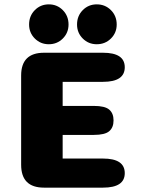

<svg xmlns="http://www.w3.org/2000/svg" viewBox="-20 -861 659 881"><path d="M552.5 -552.5Q552.5 -485.5 452.5 -485.5H267.5V-375H410.5Q461.5 -375 481.2 -358Q501 -341 501 -308.5Q501 -276 481.2 -259Q461.5 -242 410.5 -242H267.5V-133.5H452.5Q552.5 -133.5 552.5 -66.5Q552.5 0 452.5 0H182Q77 0 77 -105V-514.5Q77 -619 182 -619H452.5Q552.5 -619 552.5 -552.5ZM204 -658Q166 -658 139.8 -684.2Q113.5 -710.5 113.5 -748.5Q113.5 -788 139.8 -814.5Q166 -841 204 -841Q242 -841 268.2 -814.5Q294.5 -788 294.5 -748.5Q294.5 -710.5 268.2 -684.2Q242 -658 204 -658ZM424 -658Q386 -658 359.8 -684.2Q333.5 -710.5 333.5 -748.5Q333.5 -788 359.8 -814.5Q386 -841 424 -841Q462.5 -841 489 -814.5Q515.5 -788 515.5 -748.5Q515.5 -710.5 489 -684.2Q462.5 -658 424 -658Z"/></svg>

Font: Sono ExtraLight Monospace ExtraBold
Style: Regular
Weight: 800
Version: Version 2.112